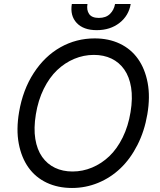

<svg xmlns="http://www.w3.org/2000/svg" viewBox="-20 -929 801 959"><path d="M715.9 -358Q701.7 -274.1 666.5 -204.9Q631.4 -135.7 582 -88.6Q532.7 -41.5 470.3 -15.8Q408 9.9 339.5 9.9Q269.2 9.9 213.2 -16.5Q157.3 -43 122.2 -92.3Q87 -141.7 73.7 -211.8Q60.4 -282 75.3 -369.3Q94.1 -480.8 148.8 -564.8Q203.5 -648.8 282.1 -693Q360.8 -737.2 453.1 -737.2Q523.1 -737.2 578.7 -710.8Q634.2 -684.3 669.2 -634.9Q704.2 -585.6 717.5 -515.4Q730.8 -445.3 715.9 -358ZM632.1 -369.3Q643.5 -438.9 634.8 -492.4Q626.1 -545.8 600.7 -581.9Q575.3 -617.9 536.6 -636.4Q497.9 -654.8 448.9 -654.8Q398.1 -654.8 351 -635.1Q304 -615.4 265.3 -578.7Q226.6 -541.9 198.5 -485.1Q170.5 -428.3 159.1 -358Q147.7 -288.4 156.4 -234.9Q165.1 -181.5 190.5 -145.4Q215.9 -109.4 254.6 -90.9Q293.3 -72.4 342.3 -72.4Q393.1 -72.4 440.2 -92.2Q487.2 -111.9 525.9 -148.6Q564.6 -185.4 592.7 -242.2Q620.7 -299 632.1 -369.3ZM554.7 -909.1H632.8Q623.2 -850.9 576.9 -814.6Q530.5 -778.4 463.1 -778.4Q396.7 -778.4 362.9 -814.6Q329.2 -850.9 338.8 -909.1H416.9Q411.6 -878.9 425.1 -859.2Q438.6 -839.5 473.7 -839.5Q508.9 -839.5 529.1 -859.2Q549.4 -878.9 554.7 -909.1Z"/></svg>

Font: Karasuma Gothic
Style: Italic
Weight: 400
Italic angle: -9.39999°
Designer: Rasmus Andersson / Ryoko Nishizuka
Foundry: Genbu
Version: Version 1.00